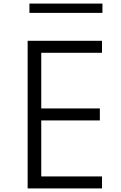

<svg xmlns="http://www.w3.org/2000/svg" viewBox="-20 -1053 678 1073"><path d="M552.5 -981V-1033H144.5V-981ZM550 0V-67H210.5V-380H538V-447H210.5V-758H550V-825H134.5V0Z"/></svg>

Font: Spartan
Style: Regular
Weight: 400
Designer: Matt Bailey, Mirko Velimirovic
Foundry: Matt Bailey
Version: Version 1.003